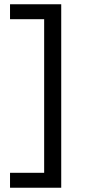

<svg xmlns="http://www.w3.org/2000/svg" viewBox="-20 -770 399 900"><path d="M27 110V40H187V-680H27V-750H267V110Z"/></svg>

Font: Geist
Style: Regular
Weight: 400
Designer: Basement.studio, Andrés Briganti, Mateo Zaragoza
Foundry: Basement.studio, Vercel, Andrés Briganti, Guido Ferreyra, Mateo Zaragoza
Version: Version 1.401